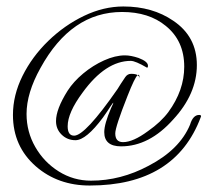

<svg xmlns="http://www.w3.org/2000/svg" viewBox="-20 -454 652 593"><path d="M257 119Q159 119 91 60Q20 -2 20 -99Q20 -160 49.5 -219.5Q79 -279 129 -327.5Q179 -376 239.5 -405Q300 -434 361 -434Q451 -434 515 -390Q588 -341 588 -253Q588 -164 515 -85Q441 -2 354 -2Q302 -2 302 -46Q302 -71 323 -120L329 -133L330 -137Q330 -137 328 -135L321 -125Q317 -119 311.5 -110.5Q306 -102 298 -91Q246 -21 213 -21Q188 -21 170.5 -38Q153 -55 153 -80Q153 -117 189 -174Q207 -202 237 -227Q267 -252 301.5 -267.5Q336 -283 366 -283Q384 -283 408 -275Q437 -264 437 -251Q437 -245 434 -245Q398 -266 384 -266Q306 -266 235 -168Q189 -106 189 -64Q189 -35 209 -35Q243 -35 343 -179Q347 -186 353 -195Q359 -204 367 -216Q374 -226 385 -226Q399 -226 405 -222Q396 -214 374 -158Q336 -62 336 -42Q336 -15 360 -15Q391 -15 437 -49Q477 -77 500 -108Q549 -175 549 -248Q549 -328 492 -374Q440 -417 357 -417Q200 -417 105 -244Q62 -167 62 -102Q62 -47 89 0Q116 47 161.5 75.5Q207 104 261 104Q353 104 439 58Q535 8 567 -69Q576 -99 595 -99Q601 -99 601 -95L600 -92Q521 119 257 119ZM408 -223Q411 -223 411 -211Q411 -218 405 -222Q407 -223 408 -223Z"/></svg>

Font: Petemoss
Style: Regular
Weight: 400
Designer: Robert E. Leuschke
Foundry: Robert E. Leuschke
Version: Version 1.010; ttfautohint (v1.8.3)